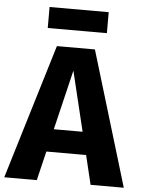

<svg xmlns="http://www.w3.org/2000/svg" viewBox="-72 -937 734 984"><g transform="rotate(5 294.5 -445.0)"><path d="M393.2 -693.2 602.4 0H431.6L292.8 -575.2L154.8 0H-12.6L197.6 -693.2ZM383.6 -267.4 410.2 -150.2H175.6L202.2 -267.4ZM447 -781.6H142.8V-889.6H447Z"/></g></svg>

Font: Firava
Style: Regular
Weight: 400
Designer: Carrois Corporate & Edenspiekermann AG
Foundry: Greg Finn Gibson
Version: Version 5.000